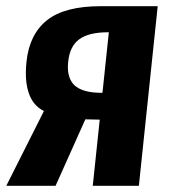

<svg xmlns="http://www.w3.org/2000/svg" viewBox="-31 -598 543 618"><path d="M-10.7 0 110.4 -240.7Q75.2 -257.8 61.5 -298.8Q51.8 -327.1 52.2 -363.8Q52.2 -380.4 54.2 -398.9Q63.5 -487.8 120.4 -533Q177.2 -578.1 293.5 -578.1H476.6L416 0H267.6L290 -212.9Q272 -212.9 243.7 -213.9L147.9 0ZM293 -299.3H298.8L319.3 -494.1H314Q253.9 -493.7 223.6 -471.2Q193.4 -448.7 188.5 -399.4Q187.5 -390.6 187.5 -382.3Q187.5 -344.7 208 -324.2Q233.4 -299.8 293 -299.3Z"/></svg>

Font: Oswald
Style: Demi-Bold
Weight: 600
Designer: Vernon Adams
Foundry: Vernon Adams
Version: 3.0; ttfautohint (v0.94.23-7a4d-dirty) -l 8 -r 50 -G 200 -x 